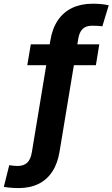

<svg xmlns="http://www.w3.org/2000/svg" viewBox="-108 -775 594 1014"><path d="M416.5 -541 398.4 -430.7H36.1L54.7 -541ZM-10.3 218.3Q-23.9 218.3 -37.8 217.5Q-51.8 216.8 -64.2 215.3Q-76.7 213.9 -87.9 211.9L-59.1 97.2Q-49.8 99.1 -37.4 100.3Q-24.9 101.6 -16.1 101.6Q17.1 101.6 35.4 84.5Q53.7 67.4 60.1 29.8L157.7 -560.1Q168 -624 197.3 -667.5Q226.6 -710.9 273.2 -733.2Q319.8 -755.4 381.8 -755.4Q405.8 -755.4 426.3 -753.4Q446.8 -751.5 466.3 -747.1L432.6 -636.2Q422.4 -637.7 408.4 -638.4Q394.5 -639.2 378.4 -639.2Q346.2 -639.2 328.6 -622.3Q311 -605.5 305.2 -569.8L206.5 25.9Q196.3 88.4 168.2 131.3Q140.1 174.3 95.2 196.3Q50.3 218.3 -10.3 218.3Z"/></svg>

Font: Inter 17pt
Style: Bold Italic
Weight: 700
Italic angle: -9.3988°
Version: Version 4.001;git-66647c0bb